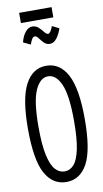

<svg xmlns="http://www.w3.org/2000/svg" viewBox="-103 -980 555 1038"><g transform="rotate(-10 175.0 -461.5)"><path d="M175 11Q100 11 59.5 -63Q19 -137 19 -308Q19 -474 59.5 -550.5Q100 -627 175 -627Q250 -627 290.5 -550.5Q331 -474 331 -308Q331 -137 290.5 -63Q250 11 175 11ZM175 -47Q205 -47 226.5 -71.5Q248 -96 260 -153Q272 -210 272 -308Q272 -448 245.5 -508.5Q219 -569 175 -569Q131 -569 104 -508.5Q77 -448 77 -308Q77 -210 89.5 -153Q102 -96 124 -71.5Q146 -47 175 -47ZM243 -833 281 -814Q270 -781 253.5 -760.5Q237 -740 217 -740Q197 -740 184 -753.5Q171 -767 161.5 -780.5Q152 -794 142 -794Q133 -794 126 -782.5Q119 -771 114 -754L74 -773Q82 -807 99.5 -828Q117 -849 137 -849Q158 -849 172 -835.5Q186 -822 196.5 -808.5Q207 -795 216 -795Q229 -795 243 -833ZM81 -878V-934H259V-878Z"/></g></svg>

Font: Inconsolata ExtraCondensed
Style: Regular
Weight: 400
Width: 2
Monospace: yes
Designer: Raph Levien, Cyreal, Brenton Simpson
Foundry: Raph Levien, Cyreal, Google
Version: Version 3.000; ttfautohint (v1.8.2.53-6de2)